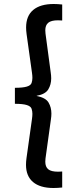

<svg xmlns="http://www.w3.org/2000/svg" viewBox="-20 -825 386 960"><path d="M291 112.5Q268 115 247.5 115Q180.5 115 145.2 85.2Q110 55.5 110 -1Q110 -17 112.5 -34.5L140 -231Q142 -245 142 -256Q142 -268.5 138 -281Q134 -293.5 114 -299.8Q94 -306 54.5 -306V-386Q94 -386 114 -392Q134 -398 138 -410.5Q142 -423 142 -435.5Q142 -446.5 140 -460.5L113 -654Q110.5 -672 110.5 -687.5Q110.5 -745.5 146 -775.2Q181.5 -805 248.5 -805Q268 -805 291 -802.5V-722.5Q279.5 -723.5 270 -723.5Q236 -723.5 221.2 -711.2Q206.5 -699 206.5 -673.5Q206.5 -666 207.5 -657.5L233.5 -463.5Q236 -447 236 -433Q236 -402.5 221.5 -378.2Q207 -354 163.5 -346V-345Q208.5 -336.5 222.8 -312.2Q237 -288 237 -257Q237 -243.5 234.5 -227.5L207.5 -32.5Q206.5 -24 206.5 -16.5Q206.5 9 221 21.2Q235.5 33.5 271 33.5Q280.5 33.5 291 32.5Z"/></svg>

Font: Geologica EX
Style: Regular
Weight: 400
Designer: Sindre Bremnes, Frode Helland
Foundry: Monokrom Skriftforlag AS
Version: Version 1.010;gftools[0.9.28]